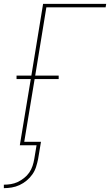

<svg xmlns="http://www.w3.org/2000/svg" viewBox="-51 -755 572 998"><path d="M-31 223V205Q-13 205 5.5 202Q24 199 41 191Q58 183 74 170.5Q90 158 101 142Q112 126 118 108Q124 90 127 72L139 0H52L109 -344H35V-362H112L173 -735H501L498 -717H190L132 -362H254V-344H129L75 -18H162L147 72Q143 92 136.5 112.5Q130 133 117.5 151Q105 169 87.5 183.5Q70 198 50.5 207Q31 216 10 219.5Q-11 223 -31 223Z"/></svg>

Font: Iosevka SS18 Thin
Style: Italic
Weight: 100
Italic angle: -9°
Monospace: yes
Designer: Belleve Invis
Foundry: Belleve Invis
Version: Version 25.1.1; ttfautohint (v1.8.4)